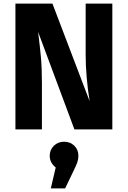

<svg xmlns="http://www.w3.org/2000/svg" viewBox="-20 -713 703 1058"><path d="M390 0 190 -537Q200 -458 205.5 -397.5Q211 -337 211 -254V0H65V-693H269L474 -155Q452 -292 452 -413V-693H599V0ZM412 145Q412 164 406 181.5Q400 199 385 229L339 325H260L287 210Q254 184 254 145Q254 113 276.5 90.5Q299 68 333 68Q367 68 389.5 90Q412 112 412 145Z"/></svg>

Font: Fira Sans BGR
Style: Bold
Weight: 700
Designer: bBox Type GmbH & Carrois Corporate GbR & Edenspiekermann AG
Foundry: bBox Type GmbH & Carrois Corporate GbR & Edenspiekermann AG
Version: Version 4.301